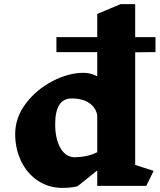

<svg xmlns="http://www.w3.org/2000/svg" viewBox="-20 -905 778 936"><path d="M639 -101 729 -72 693 1H454V-74L358 3Q326 11 284 11Q218 11 165.5 -23.5Q113 -58 83.5 -118.5Q54 -179 54 -252Q54 -332 106 -400.5Q158 -469 236 -509.5Q314 -550 387 -550Q423 -550 454 -533V-651H255V-724H454V-837L568 -885H639V-724H738V-651L639 -650ZM454 -163V-343Q448 -379 416 -402Q384 -425 329 -425Q249 -425 249 -299Q249 -229 274.5 -183.5Q300 -138 349 -138L348 -139Q406 -139 454 -163Z"/></svg>

Font: Inknut Antiqua ExtraBold
Style: Regular
Weight: 800
Designer: Claus Eggers Sørensen
Foundry: Claus Eggers Sørensen
Version: Version 1.003; ttfautohint (v1.8.2) -l 8 -r 50 -G 200 -x 14 